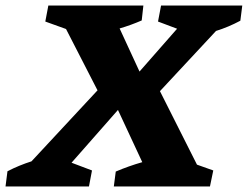

<svg xmlns="http://www.w3.org/2000/svg" viewBox="-65 -675 897 695"><path d="M-45 0 -38 -55Q-17 -66 5 -75Q27 -84 49 -91L288 -348L174 -570L99 -597L110 -655H454L448 -601Q409 -584 368 -572L440 -416L576 -571L507 -597L518 -655H812L805 -600Q762 -577 717 -563L514 -345L648 -79L707 -58L695 0H347L354 -54Q401 -74 450 -88L362 -277L194 -86L268 -58L257 0Z"/></svg>

Font: Piazzolla
Style: Bold Italic
Weight: 700
Italic angle: -11.3°
Designer: Juan Pablo del Peral
Foundry: Huerta Tipografica
Version: Version 1.330